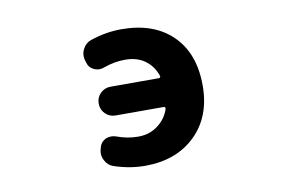

<svg xmlns="http://www.w3.org/2000/svg" viewBox="-63 -666 1127 764"><g transform="rotate(-10 500.0 -284.0)"><path d="M466.8 -7.8Q404.3 -7.8 340.8 -29.3Q318.4 -37.1 307.6 -59.6Q300.8 -72.3 300.8 -86.9Q300.8 -95.7 303.7 -105.5L305.7 -113.3Q312.5 -133.8 332 -142.6Q342.8 -146.5 353.5 -146.5Q363.3 -146.5 374 -142.6Q416 -127 460 -127Q508.8 -127 543.9 -156.2Q574.2 -180.7 585.9 -217.8Q585.9 -220.7 584.5 -223.1Q583 -225.6 580.1 -225.6H384.8Q361.3 -225.6 344.2 -242.2Q327.1 -258.8 327.1 -283.2V-284.2Q327.1 -308.6 344.2 -325.2Q361.3 -341.8 384.8 -341.8H581.1Q584 -341.8 585.4 -344.2Q586.9 -346.7 586.9 -348.6Q575.2 -385.7 546.9 -409.2Q513.7 -437.5 460 -437.5Q417 -437.5 374 -421.9Q364.3 -418 354.5 -418Q342.8 -418 332 -422.9Q312.5 -431.6 306.6 -452.1L303.7 -461.9Q300.8 -470.7 300.8 -480.5Q300.8 -495.1 307.6 -507.8Q318.4 -530.3 340.8 -538.1Q404.3 -559.6 466.8 -559.6Q597.7 -559.6 672.4 -486.3Q747.1 -413.1 747.1 -283.2Q747.1 -157.2 669.9 -82.5Q592.8 -7.8 466.8 -7.8Z"/></g></svg>

Font: Rounded Mgen+ 1m bold
Style: Bold
Weight: 700
Designer: [Source Han Sans]
Ryoko NISHIZUKA  (kana & ideographs); Paul D. Hunt (Latin, Greek & Cyrillic); Wenlong ZHANG  (bopomofo
Version: Version 1.059.20150602